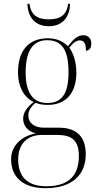

<svg xmlns="http://www.w3.org/2000/svg" viewBox="-20 -743 513 1003"><path d="M235 -606C307 -606 344 -654 346 -723H336C328 -664 295 -642 235 -642C174 -642 142 -665 134 -723H123C126 -653 163 -606 235 -606ZM218 240C357 240 428 170 428 63C428 -24 385 -76 288 -76H209C160 -76 128 -100 128 -140C128 -162 138 -183 166 -206C184 -198 207 -195 229 -195C329 -195 379 -262 379 -364C379 -422 361 -469 342 -494C363 -520 379 -532 397 -532C419 -532 429 -516 429 -478C446 -478 457 -492 457 -516C457 -541 442 -559 415 -559C383 -559 359 -533 335 -501C309 -528 274 -543 230 -543C129 -543 74 -478 74 -365C74 -298 99 -238 156 -210C117 -180 101 -152 101 -123C101 -89 121 -58 167 -46C99 -34 38 13 38 89C38 183 101 240 218 240ZM227 -205C157 -205 114 -252 114 -364C114 -486 158 -533 226 -533C299 -533 338 -489 338 -365C338 -248 299 -205 227 -205ZM222 230C119 230 75 176 75 90C75 4 128 -38 197 -38H280C358 -38 392 -7 392 72C392 175 338 230 222 230Z"/></svg>

Font: Noto Serif Display SemiCondensed ExtraLight
Style: Regular
Weight: 200
Width: 4
Designer: Monotype Design Team
Foundry: Monotype Imaging Inc.
Version: Version 2.009